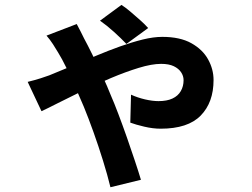

<svg xmlns="http://www.w3.org/2000/svg" viewBox="-20 -682 1040 791"><path d="M500.8 -501Q479 -524 449.2 -550.9Q419.4 -577.8 392 -596.8L480.3 -661.8Q494.9 -652.8 516.2 -634.9Q537.5 -616.9 557.9 -598.6Q578.3 -580.4 590.4 -566.5ZM296.1 -583Q303.4 -569.1 312.2 -552.2Q321 -535.2 326 -524.4Q340.8 -497.3 361.2 -455.6Q381.6 -413.8 401.9 -369.8Q422.2 -325.8 436.1 -290.5Q450.4 -257.9 467.8 -211.9Q485.2 -166 502.6 -116.4Q519.9 -66.9 535.2 -20.9Q550.6 25.1 560.6 58.7L435 89.4Q422.8 38.9 404.3 -20.4Q385.9 -79.8 365.1 -137.9Q344.3 -196 325.5 -241.8Q309.8 -279.5 291.1 -321.5Q272.5 -363.6 253.9 -401.9Q235.3 -440.2 219.4 -465.7Q211.1 -480.2 198.5 -499.5Q185.9 -518.9 171.6 -535.3ZM94 -344.7Q122.7 -351.6 147.7 -359.6Q172.7 -367.6 182.9 -371.6Q226.9 -389.2 276.1 -410.1Q325.3 -431.1 375.7 -452.2Q426 -473.4 475.1 -490.9Q524.3 -508.4 568.4 -519.3Q612.5 -530.1 648.6 -530.1Q721.8 -530.1 768.4 -504Q815 -477.9 837.4 -437.2Q859.8 -396.5 859.8 -352.4Q859.8 -260 806.9 -205.9Q754.1 -151.8 641.9 -151.8Q610 -151.8 574.3 -160.2Q538.6 -168.6 516.8 -176.8L519.8 -292Q546.8 -279.7 577.6 -272.5Q608.5 -265.4 633 -265.4Q667.7 -265.4 690.5 -276.1Q713.4 -286.8 724.8 -306.6Q736.3 -326.4 736.3 -351.8Q736.3 -369 726.1 -384.3Q716 -399.6 695.8 -409.3Q675.6 -418.9 643.9 -418.9Q605.2 -418.9 551.2 -402.3Q497.1 -385.8 437 -360.4Q376.9 -335.1 319.9 -307.4Q263 -279.8 218 -256.9Q173.1 -234 150.9 -223.9Z"/></svg>

Font: Noto Sans TC Thin
Style: Regular
Weight: 100
Designer: Ryoko NISHIZUKA 西塚涼子 (kana, bopomofo & ideographs); Paul D. Hunt (Latin, Greek & Cyrillic); Sandoll Communications 산돌커뮤니
Foundry: Adobe
Version: Version 2.004-H2;hotconv 1.0.118;makeotfexe 2.5.65603